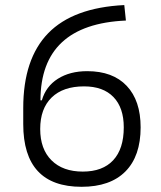

<svg xmlns="http://www.w3.org/2000/svg" viewBox="-20 -716 626 746"><path d="M296.9 9.8Q70.3 9.8 70.3 -233.9V-296.4Q70.3 -487.3 167.2 -586.9Q264.2 -686.5 462.9 -696.3L469.2 -636.2Q137.7 -621.6 137.2 -326.2H142.6Q158.2 -380.4 204.8 -409.9Q251.5 -439.5 318.8 -439.5Q418.5 -439.5 472.4 -382.3Q526.4 -325.2 526.4 -221.2Q526.4 -109.4 467.3 -49.8Q408.2 9.8 296.9 9.8ZM301.8 -49.3Q378.9 -49.3 419.9 -93.5Q460.9 -137.7 460.9 -221.2Q460.9 -297.4 420.9 -338.9Q380.9 -380.4 306.6 -380.4Q225.1 -380.4 180.7 -337.2Q136.2 -293.9 136.2 -214.8Q136.2 -136.7 180.2 -93Q224.1 -49.3 301.8 -49.3Z"/></svg>

Font: CaskaydiaCove NFP Light
Style: Regular
Weight: 300
Designer: Aaron Bell
Foundry: Saja Typeworks
Version: Version 2111.001; VTT 6.35;Nerd Fonts 3.1.1